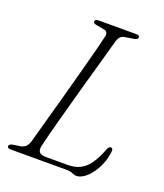

<svg xmlns="http://www.w3.org/2000/svg" viewBox="-132 -789 758 888"><g transform="rotate(20 246.5 -344.5)"><path d="M301 0H21Q12.5 0 8.5 -3.2Q4.5 -6.5 5 -11.5Q5.5 -17 10.8 -20Q16 -23 24 -24.5L59 -29.5Q76 -32.5 85.5 -42.5Q95 -52.5 100.5 -72Q107 -95.5 117.2 -132.8Q127.5 -170 140.2 -215.8Q153 -261.5 166.8 -311.5Q180.5 -361.5 193.8 -411Q207 -460.5 219 -505.2Q231 -550 240 -585Q249 -620 253.5 -641Q256 -652.5 252 -659.8Q248 -667 238.5 -669L197.5 -676.5Q189.5 -678 185.8 -680.8Q182 -683.5 182 -689.5Q182 -694.5 186.8 -697.2Q191.5 -700 199.5 -700H387Q394.5 -700 398 -697.2Q401.5 -694.5 401.5 -689.5Q401.5 -684.5 396.5 -681Q391.5 -677.5 384 -676L339.5 -669Q326 -667 318 -658.5Q310 -650 305.5 -633.5Q299.5 -612.5 289.5 -576.5Q279.5 -540.5 266.8 -495Q254 -449.5 239.8 -399Q225.5 -348.5 211.8 -298Q198 -247.5 185.5 -201.8Q173 -156 163.8 -120.2Q154.5 -84.5 150 -63.5Q145.5 -42 154.8 -32.5Q164 -23 187 -23H293.5Q328 -23 353.8 -35.5Q379.5 -48 399.8 -76.2Q420 -104.5 438 -151.5Q441 -159.5 444.8 -163.5Q448.5 -167.5 454 -167.5Q459.5 -167.5 462 -163.8Q464.5 -160 464 -152.5Q461 -120 449.2 -90.5Q437.5 -61 420.5 -38Q403.5 -15 384.5 -2Q365.5 11 348.5 11Q340.5 11 333.8 8.2Q327 5.5 319.5 2.8Q312 0 301 0Z"/></g></svg>

Font: Fraunces 72pt Soft Wonky ExtraLight
Style: Italic
Weight: 250
Italic angle: -16°
Version: Version 1.000;[b76b70a41]